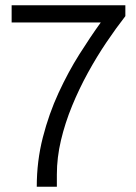

<svg xmlns="http://www.w3.org/2000/svg" viewBox="-20 -706 514 726"><path d="M119 0Q119 -97 142 -186.5Q165 -276 201.5 -355Q238 -434 280 -500.5Q322 -567 361 -621H24V-686H454V-645Q419 -600 382.5 -546Q346 -492 312.5 -431Q279 -370 252.5 -305.5Q226 -241 210.5 -175.5Q195 -110 195 -46V0Z"/></svg>

Font: Archivo SemiCondensed Light
Style: Regular
Weight: 300
Width: 4
Designer: Hector Gatti
Foundry: Omnibus-Type
Version: Version 2.001